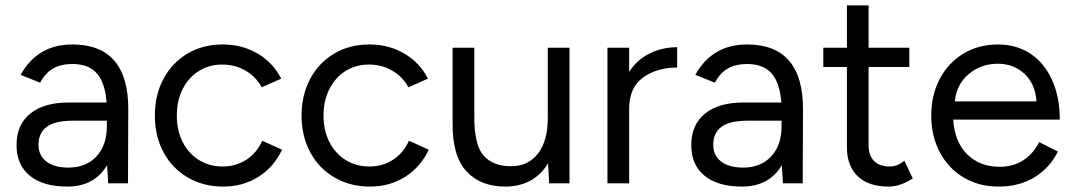

<svg xmlns="http://www.w3.org/2000/svg" viewBox="-20 -676 3959 708"><path d="M375 -67Q328 12 228 12Q139 12 90 -28Q41 -68 41 -141Q41 -216 91.5 -257Q142 -298 233 -298H373Q368 -370 337.5 -405Q307 -440 247 -440Q205 -440 176 -423.5Q147 -407 128 -371L56 -400Q118 -512 247 -512Q351 -512 402.5 -451Q454 -390 453 -271L452 0H379ZM232 -58Q297 -58 335.5 -99Q374 -140 374 -211V-231H251Q183 -231 152.5 -208.5Q122 -186 122 -142Q122 -103 151 -80.5Q180 -58 232 -58Z M551 -250Q551 -326 583 -385.5Q615 -445 671.5 -478.5Q728 -512 801 -512Q873 -512 930 -478.5Q987 -445 1017 -386L945 -354Q924 -393 885.5 -415.5Q847 -438 799 -438Q751 -438 713 -414Q675 -390 653.5 -347.5Q632 -305 632 -250Q632 -195 653.5 -152.5Q675 -110 713.5 -86Q752 -62 801 -62Q850 -62 888.5 -87Q927 -112 947 -157L1020 -124Q990 -60 933 -24Q876 12 803 12Q730 12 672.5 -21.5Q615 -55 583 -114.5Q551 -174 551 -250Z M1092 -250Q1092 -326 1124 -385.5Q1156 -445 1212.5 -478.5Q1269 -512 1342 -512Q1414 -512 1471 -478.5Q1528 -445 1558 -386L1486 -354Q1465 -393 1426.5 -415.5Q1388 -438 1340 -438Q1292 -438 1254 -414Q1216 -390 1194.5 -347.5Q1173 -305 1173 -250Q1173 -195 1194.5 -152.5Q1216 -110 1254.5 -86Q1293 -62 1342 -62Q1391 -62 1429.5 -87Q1468 -112 1488 -157L1561 -124Q1531 -60 1474 -24Q1417 12 1344 12Q1271 12 1213.5 -21.5Q1156 -55 1124 -114.5Q1092 -174 1092 -250Z M2001 -74Q1976 -32 1936 -10Q1896 12 1843 12Q1752 12 1700 -44.5Q1648 -101 1649 -220V-500H1729V-244Q1729 -140 1764 -101.5Q1799 -63 1864 -63Q1928 -63 1964 -110Q2000 -157 2000 -241V-500H2080V0H2005Z M2220 -500H2300V-411Q2329 -456 2376 -479Q2423 -502 2477 -502V-427Q2402 -427 2351 -390Q2300 -353 2300 -275V0H2220Z M2863 -67Q2816 12 2716 12Q2627 12 2578 -28Q2529 -68 2529 -141Q2529 -216 2579.5 -257Q2630 -298 2721 -298H2861Q2856 -370 2825.5 -405Q2795 -440 2735 -440Q2693 -440 2664 -423.5Q2635 -407 2616 -371L2544 -400Q2606 -512 2735 -512Q2839 -512 2890.5 -451Q2942 -390 2941 -271L2940 0H2867ZM2720 -58Q2785 -58 2823.5 -99Q2862 -140 2862 -211V-231H2739Q2671 -231 2640.5 -208.5Q2610 -186 2610 -142Q2610 -103 2639 -80.5Q2668 -58 2720 -58Z M3103 -133V-429H3016V-500H3103V-656H3183V-500H3333V-429H3183V-141Q3183 -103 3203 -82.5Q3223 -62 3261 -62Q3274 -62 3285.5 -66Q3297 -70 3315 -83L3346 -18Q3320 -2 3299 5Q3278 12 3256 12Q3183 12 3143 -26Q3103 -64 3103 -133Z M3414 -250Q3414 -326 3445.5 -385.5Q3477 -445 3533 -478.5Q3589 -512 3660 -512Q3729 -512 3780.5 -477.5Q3832 -443 3860 -380Q3888 -317 3888 -235H3495Q3500 -153 3546.5 -107Q3593 -61 3666 -61Q3717 -61 3754 -85.5Q3791 -110 3812 -152L3881 -117Q3851 -57 3795 -22.5Q3739 12 3662 12Q3590 12 3533.5 -21.5Q3477 -55 3445.5 -114.5Q3414 -174 3414 -250ZM3802 -302Q3798 -366 3758 -403.5Q3718 -441 3659 -441Q3598 -441 3552.5 -403Q3507 -365 3501 -302Z"/></svg>

Font: Oak Sans
Style: Regular
Weight: 400
Designer: Erik Kennedy, Walven
Foundry: Erik Kennedy, Walven
Version: Version 1.000